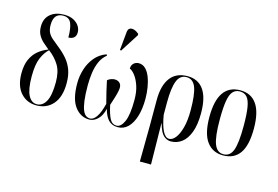

<svg xmlns="http://www.w3.org/2000/svg" viewBox="-124 -1074 2289 1581"><g transform="rotate(15 1020.5 -283.5)"><path d="M223 10Q141 10 89 -48.5Q37 -107 37 -214Q37 -286 59 -334Q81 -382 118 -412.5Q155 -443 201 -460Q174 -482 149 -504.5Q124 -527 108 -556.5Q92 -586 92 -628Q92 -696 136 -733.5Q180 -771 253 -771Q302 -771 334 -754Q366 -737 382 -711.5Q398 -686 398 -659Q398 -628 380.5 -613Q363 -598 334 -598Q334 -679 316 -720Q298 -761 248 -761Q166 -761 166 -661Q166 -622 178.5 -597Q191 -572 215 -551.5Q239 -531 275 -502Q318 -468 350 -430.5Q382 -393 400 -345Q418 -297 418 -230Q418 -114 364.5 -52Q311 10 223 10ZM224 0Q272 0 301 -51Q330 -102 330 -216Q330 -305 297 -359.5Q264 -414 208 -456Q174 -426 149.5 -370Q125 -314 125 -213Q125 -102 151.5 -51Q178 0 224 0Z M674 10Q600 10 551 -54.5Q502 -119 502 -254Q502 -315 520.5 -374Q539 -433 577 -479Q615 -525 674 -546L680 -536Q644 -508 624.5 -464Q605 -420 597.5 -367.5Q590 -315 590 -260Q590 -179 597 -128Q604 -77 616 -49Q628 -21 644 -10.5Q660 0 678 0Q707 0 732.5 -37Q758 -74 777 -151Q763 -204 751.5 -252Q740 -300 732 -340Q745 -353 763.5 -358.5Q782 -364 792 -364Q822 -364 838.5 -345.5Q855 -327 849 -289Q845 -264 833 -223.5Q821 -183 810 -152Q825 -80 845 -40Q865 0 905 0Q942 0 967.5 -58Q993 -116 993 -242Q993 -313 975 -364.5Q957 -416 932.5 -446Q908 -476 889 -482Q889 -511 907 -527.5Q925 -544 950 -544Q983 -544 1007 -521Q1031 -498 1046.5 -459Q1062 -420 1070 -372Q1078 -324 1078 -274Q1078 -189 1058.5 -125Q1039 -61 1003 -25.5Q967 10 917 10Q867 10 837.5 -21Q808 -52 792 -113Q779 -54 746 -22Q713 10 674 10ZM781 -606 771 -610 786 -766Q789 -792 804.5 -799.5Q820 -807 841.5 -800Q863 -793 882 -776V-764Z M1167 236 1170 -66V-291Q1170 -413 1219.5 -479Q1269 -545 1366 -545Q1456 -545 1503.5 -478Q1551 -411 1551 -278Q1551 -180 1527 -116Q1503 -52 1462 -21Q1421 10 1369 10Q1335 10 1307 -15.5Q1279 -41 1259 -114H1257L1262 236ZM1350 -7Q1379 -7 1404.5 -39.5Q1430 -72 1446 -132.5Q1462 -193 1462 -278Q1462 -415 1438.5 -475Q1415 -535 1359 -535Q1304 -535 1280.5 -475Q1257 -415 1257 -293V-188Q1271 -102 1294.5 -54.5Q1318 -7 1350 -7Z M1814 10Q1725 10 1675 -58Q1625 -126 1625 -268Q1625 -545 1816 -545Q1908 -545 1956 -476Q2004 -407 2004 -268Q2004 -125 1956 -57.5Q1908 10 1814 10ZM1815 0Q1872 0 1894.5 -61.5Q1917 -123 1917 -268Q1917 -367 1907.5 -425.5Q1898 -484 1875.5 -509.5Q1853 -535 1814 -535Q1777 -535 1754.5 -509.5Q1732 -484 1722.5 -425.5Q1713 -367 1713 -268Q1713 -122 1737 -61Q1761 0 1815 0Z"/></g></svg>

Font: Noto Serif Display ExtraCondensed
Style: Regular
Weight: 400
Width: 2
Designer: Monotype Design Team
Foundry: Monotype Imaging Inc.
Version: Version 2.009